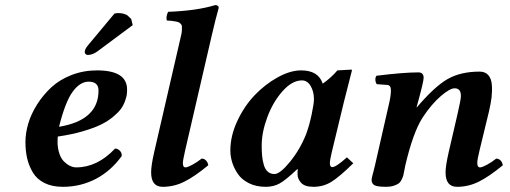

<svg xmlns="http://www.w3.org/2000/svg" viewBox="-20 -718 1985 748"><path d="M363.8 -365.2Q363.8 -399.9 325.2 -399.9Q292 -399.9 263.2 -360.8Q234.4 -321.8 210 -224.1Q363.8 -249.5 363.8 -365.2ZM475.1 -369.1Q475.1 -358.4 473.9 -349.1Q472.7 -339.8 466.8 -323.5Q460.9 -307.1 450.7 -293.2Q440.4 -279.3 420.2 -262.5Q399.9 -245.6 372.3 -232.2Q344.7 -218.8 301.8 -206.3Q258.8 -193.8 205.1 -186Q202.1 -153.3 208.7 -128.4Q215.3 -103.5 227.5 -90.8Q239.7 -78.1 252.2 -72Q264.6 -65.9 276.9 -65.9Q359.4 -65.9 428.2 -139.2Q439 -139.2 447.3 -130.4Q455.6 -121.6 454.1 -109.9Q411.6 -51.3 352.8 -20.8Q293.9 9.8 225.1 9.8Q183.1 9.8 153.6 -4.9Q124 -19.5 108.4 -45.4Q92.8 -71.3 85.9 -100.6Q79.1 -129.9 79.1 -165Q79.1 -199.7 90.3 -237.3Q101.6 -274.9 125 -311.8Q148.4 -348.6 180.4 -378.2Q212.4 -407.7 258.8 -425.8Q305.2 -443.8 357.9 -443.8Q475.1 -443.8 475.1 -369.1ZM425.8 -665Q431.6 -667 440.9 -667Q453.6 -667 463.1 -664.1Q472.7 -661.1 476.6 -658Q480.5 -654.8 485.1 -649.9Q489.7 -645 491.2 -644L497.1 -620.1L359.9 -518.1Q340.8 -503.9 321.8 -503.9Q316.9 -503.9 313.5 -507.3Q310.1 -510.7 310.1 -515.1Q310.1 -525.4 320.8 -539.1Z M681.6 -563Q685.1 -577.1 686.8 -585.9Q688.5 -594.7 688.7 -603Q689 -611.3 688.7 -615.7Q688.5 -620.1 684.8 -624.3Q681.2 -628.4 677.7 -630.4Q674.3 -632.3 666 -634Q657.7 -635.7 650.6 -636.5Q643.6 -637.2 629.9 -638.2Q625.5 -651.9 634.8 -671.9Q748 -676.3 818.4 -698.2Q825.2 -698.2 829.1 -694.8Q833 -691.4 831.5 -685.1Q820.8 -647.9 805.7 -583L701.7 -133.8Q692.4 -92.8 692.4 -82.5Q692.4 -65.9 702.6 -65.9Q710.4 -65.9 729 -75.9Q747.6 -85.9 765.6 -100.1Q775.9 -100.1 782.7 -92.8Q789.6 -85.4 791.5 -74.2Q738.3 -30.3 698.2 -10.3Q658.2 9.8 613.8 9.8Q568.8 9.8 568.8 -46.4Q568.8 -73.7 580.6 -125Z M1172.4 -194.8Q1185.5 -230.5 1194.3 -272.9Q1203.1 -315.4 1203.1 -331.1Q1203.1 -361.3 1190.2 -383.1Q1177.2 -404.8 1156.2 -404.8Q1118.2 -404.8 1080.8 -362.8Q1043.5 -320.8 1021.5 -261.7Q999.5 -202.6 999.5 -150.9Q999.5 -127.4 1001.2 -110.1Q1002.9 -92.8 1007.8 -75.7Q1012.7 -58.6 1023.2 -49.3Q1033.7 -40 1049.3 -40Q1070.8 -40 1109.6 -87.4Q1148.4 -134.8 1172.4 -194.8ZM1139.2 -39.1Q1139.2 -52.2 1140.1 -58.1L1138.2 -59.1Q1092.8 -16.1 1069.3 -3.2Q1045.9 9.8 1015.1 9.8Q978 9.8 950 -4.2Q921.9 -18.1 906.7 -40.3Q891.6 -62.5 884.5 -85.7Q877.4 -108.9 877.4 -131.8Q877.4 -188.5 904.5 -246.6Q931.6 -304.7 972.2 -347.2Q1012.7 -389.6 1061.8 -416.7Q1110.8 -443.8 1153.3 -443.8Q1220.2 -443.8 1237.3 -392.1Q1270.5 -415.5 1294.4 -443.8L1349.1 -446.8Q1351.1 -446.8 1351.1 -443.8L1319.8 -320.8L1272.5 -125Q1265.1 -93.3 1265.1 -83Q1265.1 -66.9 1274.4 -66.9Q1289.1 -66.9 1331.5 -105L1356.4 -82Q1301.8 -28.3 1270.5 -9.3Q1239.3 9.8 1201.2 9.8Q1167.5 9.8 1153.3 -5.6Q1139.2 -21 1139.2 -39.1Z M1728 -125 1762.7 -274.9Q1774.9 -328.1 1775.4 -340.8Q1777.3 -374 1751 -374Q1732.9 -374 1697.5 -343.8Q1662.1 -313.5 1627.9 -262.2Q1589.4 -204.1 1558.6 -71.8Q1557.6 -67.4 1555.2 -54.2Q1552.7 -41 1551.3 -34.9Q1549.8 -28.8 1544.9 -18.6Q1540 -8.3 1533.2 -3.4Q1526.4 1.5 1513.9 5.6Q1501.5 9.8 1484.9 9.8Q1449.2 9.8 1438.5 3.4Q1427.7 -2.9 1427.7 -17.1Q1427.7 -21.5 1429.7 -30Q1431.6 -38.6 1435.5 -52.2L1440.4 -71.8L1497.1 -320.8Q1502.9 -346.7 1502.9 -367.2Q1502.9 -386.2 1487.8 -387.2L1447.8 -390.1Q1442.9 -397 1442.4 -406.7Q1441.9 -416.5 1446.8 -422.9Q1552.2 -436 1609.9 -436Q1630.4 -436 1630.4 -415Q1630.4 -400.4 1608.4 -320.3L1603 -300.8L1604 -299.8Q1672.9 -380.9 1723.6 -409.9Q1774.4 -439 1848.6 -439Q1870.6 -439 1882.6 -425Q1894.5 -411.1 1896.2 -387Q1897.9 -362.8 1895 -337.9Q1892.1 -314.5 1884.8 -283.2L1848.6 -133.8Q1839.4 -97.7 1839.4 -82.5Q1839.4 -65.9 1850.1 -65.9Q1857.9 -65.9 1876.7 -75.9Q1895.5 -85.9 1913.1 -100.1Q1923.3 -100.1 1930.2 -92.8Q1937 -85.4 1939 -74.2Q1885.7 -30.3 1845.5 -10.3Q1805.2 9.8 1760.7 9.8Q1715.8 9.8 1715.8 -46.4Q1715.8 -71.3 1728 -125Z"/></svg>

Font: Linux Libertine G
Style: Semibold Italic
Weight: 600
Italic angle: -11.5°
Designer: Philipp H. Poll
Foundry: Philipp H. Poll
Version: Version 5.1.1